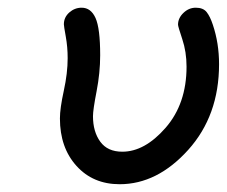

<svg xmlns="http://www.w3.org/2000/svg" viewBox="-20 -472 586 496"><path d="M134.8 -166Q134.8 -191.9 144.8 -237.5Q154.8 -283.2 154.8 -321.8Q154.8 -350.6 149.9 -377.7Q145 -404.8 145 -409.2Q145 -427.2 158.9 -439.7Q172.9 -452.1 190.9 -452.1Q214.8 -452.1 226.8 -425.5Q238.8 -398.9 238.8 -329.1Q238.8 -284.2 229.5 -236.1Q220.2 -188 220.2 -171.9Q220.2 -131.8 239 -106Q257.8 -80.1 295.9 -80.1Q354 -80.1 408 -142.1Q461.9 -204.1 461.9 -299.8Q461.9 -337.9 450.9 -370.8Q439.9 -403.8 439.9 -408.2Q439.9 -425.3 453.9 -438.7Q467.8 -452.1 485.8 -452.1Q504.9 -452.1 513.9 -440.7Q522.9 -429.2 529.8 -408.2Q545.9 -360.4 545.9 -306.2Q545.9 -173.3 466.1 -84.7Q386.2 3.9 289.1 3.9Q220.2 3.9 177.5 -43.5Q134.8 -90.8 134.8 -166Z"/></svg>

Font: CMU Typewriter Text
Style: BoldItalic
Weight: 700
Italic angle: -14.04°
Version: Version 0.7.0